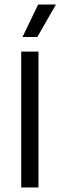

<svg xmlns="http://www.w3.org/2000/svg" viewBox="-20 -821 265 841"><path d="M73 0V-595H148.5V0ZM78.5 -659 147 -801H225L143.5 -659Z"/></svg>

Font: Encode Sans SC Condensed
Style: Regular
Weight: 400
Width: 3
Designer: Multiple Designers
Foundry: Impallari Type
Version: Version 3.002